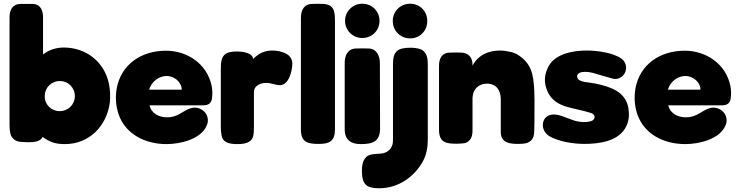

<svg xmlns="http://www.w3.org/2000/svg" viewBox="-20 -770 3942 1026"><path d="M380 -256C379 -208 342 -176 299 -176C254 -176 218 -211 219 -257C219 -301 254 -337 300 -337C344 -337 380 -302 380 -256ZM562 -323C537 -441 439 -516 321 -516C281 -516 241 -504 210 -479V-678C210 -714 196 -749 154 -749H91C47 -749 31 -717 31 -678V-107C31 -88 32 -61 39 -45C50 -24 68 -13 92 -12C104 -11 120 -10 137 -10C166 -10 196 -15 208 -38C248 -10 276 0 327 0C458 0 550 -97 567 -222C570 -256 569 -289 562 -323Z M867 -499C736 -499 626 -427 603 -294C596 -249 599 -205 613 -161C651 -50 759 0 870 0C942 0 1054 -25 1085 -100C1097 -126 1090 -158 1068 -177C1054 -189 1037 -195 1020 -195C1012 -195 1003 -193 994 -190C977 -184 961 -173 945 -164C922 -150 898 -143 874 -143C831 -143 790 -162 779 -207H1064C1068 -207 1072 -207 1076 -208C1100 -210 1111 -225 1113 -247C1116 -268 1115 -290 1111 -311C1087 -428 982 -499 867 -499ZM951 -291H777C790 -335 830 -364 871 -364C910 -364 951 -332 951 -291Z M1542 -430C1542 -451 1531 -471 1512 -481C1489 -495 1460 -500 1434 -500C1404 -500 1374 -490 1351 -471C1344 -466 1339 -461 1332 -455C1332 -489 1270 -495 1249 -495C1182 -495 1160 -476 1160 -407V-90C1160 -76 1161 -61 1164 -47C1170 -5 1213 0 1248 0C1278 0 1299 -4 1311 -13C1324 -21 1331 -32 1334 -46C1336 -59 1337 -74 1337 -88V-278C1337 -314 1374 -327 1404 -327C1428 -327 1452 -315 1476 -315C1524 -315 1542 -392 1542 -430Z M1588 -675V-77C1588 -8 1627 -1 1683 -1C1740 -1 1770 -14 1770 -80V-654C1770 -672 1770 -691 1765 -709C1760 -730 1745 -743 1723 -747C1719 -748 1713 -749 1709 -749C1689 -750 1668 -750 1649 -749C1604 -749 1588 -715 1588 -675Z M1822 -434V-79C1822 -18 1861 0 1908 0C1973 0 2011 -14 2011 -84L2010 -433C2010 -472 1992 -511 1947 -511C1926 -511 1906 -512 1885 -511C1839 -511 1822 -475 1822 -434ZM1917 -567C1968 -567 2008 -608 2008 -657V-660C2008 -709 1968 -750 1917 -750H1915C1865 -750 1824 -709 1824 -660V-657C1824 -608 1865 -567 1915 -567Z M2006 236C2108 236 2195 176 2242 88C2258 57 2266 19 2266 -22V-420C2266 -450 2265 -481 2239 -501C2227 -509 2204 -515 2175 -515C2103 -515 2080 -495 2080 -427V-29C2080 -10 2079 2 2073 13C2065 32 2047 44 2028 49C2007 53 1986 51 1963 56C1922 65 1914 106 1914 142C1914 216 1938 236 2006 236ZM2173 -565C2224 -565 2263 -606 2263 -656V-660C2263 -709 2224 -750 2173 -750H2170C2120 -750 2079 -709 2079 -660V-656C2079 -606 2120 -565 2170 -565Z M2326 -77C2326 -7 2365 -2 2421 -2C2432 -2 2444 -3 2455 -4C2470 -5 2482 -11 2491 -23C2503 -36 2505 -57 2505 -74V-242C2505 -246 2505 -251 2506 -255C2509 -296 2541 -323 2582 -323C2632 -323 2656 -287 2656 -240V-74C2656 -69 2656 -65 2656 -60C2659 -6 2705 -1 2748 -1C2782 -1 2818 -3 2831 -41C2834 -52 2835 -63 2835 -74C2836 -109 2836 -145 2836 -180C2836 -230 2837 -237 2835 -285C2831 -373 2820 -434 2741 -481C2729 -487 2715 -492 2701 -494C2685 -498 2669 -500 2653 -500C2590 -500 2535 -476 2505 -419V-424C2505 -464 2482 -489 2442 -489C2423 -489 2404 -490 2385 -489C2342 -489 2326 -458 2326 -419Z M3164 -323C3144 -327 3125 -329 3105 -332C3090 -335 3069 -340 3065 -356C3061 -368 3068 -376 3078 -381C3086 -385 3097 -386 3107 -386C3121 -386 3134 -384 3146 -381C3181 -371 3215 -361 3250 -351C3256 -349 3263 -348 3268 -348C3283 -348 3296 -354 3308 -365C3334 -390 3331 -435 3302 -456C3256 -489 3170 -500 3115 -500C3040 -500 2936 -482 2905 -402C2887 -363 2888 -323 2905 -283C2926 -235 2964 -212 3013 -198C3053 -187 3095 -180 3135 -167C3141 -166 3147 -163 3152 -158C3158 -151 3160 -142 3154 -134C3146 -121 3127 -120 3113 -118C3092 -117 3071 -119 3051 -125C3027 -133 3004 -142 2980 -151C2967 -155 2954 -158 2940 -158C2934 -158 2927 -158 2921 -156C2905 -151 2892 -142 2886 -127C2873 -97 2885 -62 2913 -44C2961 -14 3043 -1 3101 -1C3183 -1 3289 -14 3328 -98C3342 -128 3343 -159 3338 -192C3323 -281 3242 -306 3164 -323Z M3639 -499C3508 -499 3398 -427 3375 -294C3368 -249 3371 -205 3385 -161C3423 -50 3531 0 3642 0C3714 0 3826 -25 3857 -100C3869 -126 3862 -158 3840 -177C3826 -189 3809 -195 3792 -195C3784 -195 3775 -193 3766 -190C3749 -184 3733 -173 3717 -164C3694 -150 3670 -143 3646 -143C3603 -143 3562 -162 3551 -207H3836C3840 -207 3844 -207 3848 -208C3872 -210 3883 -225 3885 -247C3888 -268 3887 -290 3883 -311C3859 -428 3754 -499 3639 -499ZM3723 -291H3549C3562 -335 3602 -364 3643 -364C3682 -364 3723 -332 3723 -291Z"/></svg>

Font: Periwinkle
Style: Bold
Weight: 700
Version: Version 2.001